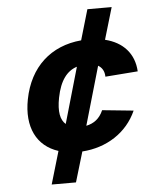

<svg xmlns="http://www.w3.org/2000/svg" viewBox="-55 -777 730 882"><g transform="rotate(-5 310.0 -336.0)"><path d="M552 -247.5 408 -262C391.5 -223.5 364 -204 329.5 -197L407.5 -467C425 -457 436 -440 436.5 -414L586.5 -425.5C582 -508 531.5 -563 449.5 -583L493 -730H381L340 -590C199.5 -577.5 101 -489 72.5 -341.5C48 -215 93.5 -124.5 192 -93L147.5 58H259.5L301 -81C414 -88.5 508.5 -149 552 -247.5ZM216 -336.5C231.5 -416 264.5 -456.5 310 -471L236 -213.5C212 -234 203.5 -273 216 -336.5Z"/></g></svg>

Font: Monaspace Krypton ExtraBold
Style: Italic
Weight: 800
Italic angle: -11°
Designer: Riley Cran & the Lettermatic Team
Foundry: Lettermatic
Version: Version 1.101 (Monaspace Krypton)